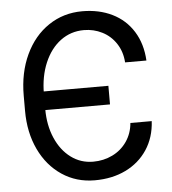

<svg xmlns="http://www.w3.org/2000/svg" viewBox="-52 -765 737 823"><g transform="rotate(-5 316.5 -353.5)"><path d="M50.8 -312.5V-377.9Q50.8 -476.6 86.9 -553.7Q123 -630.9 187 -673.8Q251 -716.8 332 -716.8Q404.3 -716.8 460.9 -689Q517.6 -661.1 550.8 -607.9Q584 -554.7 587.9 -482.4H496.1Q493.2 -528.3 470.2 -563.5Q447.3 -598.6 410.6 -617.2Q374 -635.7 332 -635.7Q275.4 -635.7 231.4 -603Q187.5 -570.3 162.6 -511.7Q137.7 -453.1 137.7 -378.9V-312.5Q137.7 -243.2 161.6 -188Q185.5 -132.8 227.5 -101.6Q269.5 -70.3 323.2 -70.3Q368.2 -70.3 406.2 -88.9Q444.3 -107.4 468.3 -142.1Q492.2 -176.8 496.1 -221.7H587.9Q584 -151.4 549.3 -99.1Q514.6 -46.9 456.5 -18.6Q398.4 9.8 323.2 9.8Q244.1 9.8 182.1 -31.7Q120.1 -73.2 85.4 -146.5Q50.8 -219.7 50.8 -312.5ZM122.1 -388.7H416V-308.6H122.1Z"/></g></svg>

Font: WEMIX Pretendard Variable
Style: Regular
Weight: 400
Designer: Base glyphs from Inter by Rasmus Andersson; Hangeul glyphs from Noto Sans CJK(Source Han Sans) by Jang Soo-young and Kan
Foundry: Kil Hyung-jin
Version: Version 1.000;Glyphs 3.2 (3208)